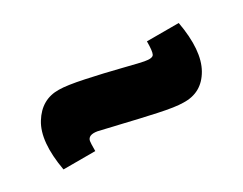

<svg xmlns="http://www.w3.org/2000/svg" viewBox="-37 -517 575 455"><g transform="rotate(-30 250.0 -289.0)"><path d="M132 -207H45Q30 -291 56.5 -334Q83 -377 130 -376Q151 -376 196 -366.5Q241 -357 286.5 -345.5Q332 -334 339 -333Q360 -329 364 -336.5Q368 -344 368 -371H455Q470 -288 445 -244Q420 -200 370 -202Q349 -202 305 -211.5Q261 -221 215.5 -232Q170 -243 160 -245Q136 -249 133 -234Q132 -229 132 -207Z"/></g></svg>

Font: Exo 2.0 Black
Style: Regular
Weight: 900
Designer: Natanael Gama
Version: Version 1.001;PS 001.001;hotconv 1.0.70;makeotf.lib2.5.58329